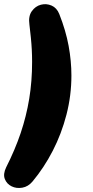

<svg xmlns="http://www.w3.org/2000/svg" viewBox="-27 -731 454 933"><path d="M131 151Q110 176 81.5 181Q53 186 29.5 174.5Q6 163 -3.5 139Q-13 115 3 82Q46 -3 73.5 -84.5Q101 -166 115 -251Q129 -336 129 -430Q129 -460 127.5 -489Q126 -518 123 -548Q120 -578 116 -611Q110 -652 127.5 -676.5Q145 -701 171.5 -708Q198 -715 223.5 -704Q249 -693 261 -663Q293 -582 306.5 -508Q320 -434 320 -364Q320 -267 296 -174Q272 -81 229.5 1.5Q187 84 131 151Z"/></svg>

Font: Nunito ExtraLight Black
Style: Italic
Weight: 900
Italic angle: -9°
Version: Version 3.602